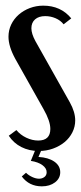

<svg xmlns="http://www.w3.org/2000/svg" viewBox="-20 -524 287 679"><path d="M205 -438Q194 -452 176.5 -459.5Q159 -467 140 -467Q117 -467 104 -455.5Q91 -444 91 -424Q91 -405 105 -379L227 -162Q246 -128 246 -98Q246 -76 236 -56Q226 -36 208.5 -21.5Q191 -7 167.5 1.5Q144 10 117 10Q83 10 55.5 -4Q28 -18 11 -44L38 -64Q52 -47 73 -37Q94 -27 115 -27Q158 -27 158 -68Q158 -96 134 -138L34 -316Q10 -360 10 -394Q10 -417 19.5 -437Q29 -457 46 -472Q63 -487 85.5 -495.5Q108 -504 133 -504Q195 -504 232 -459ZM72 87Q81 96 94 102Q107 108 118 108Q129 108 137 102Q145 96 145 85Q145 71 130 60Q115 49 89 45L109 -4H131L116 31Q151 33 172 47.5Q193 62 193 85Q193 107 174.5 121Q156 135 128 135Q83 135 57 100Z"/></svg>

Font: Moniqa ExtBd Cond Paragraph
Style: Regular
Weight: 800
Width: 3
Designer: Rajesh Rajput
Foundry: Rajesh Rajput
Version: Version 1.000